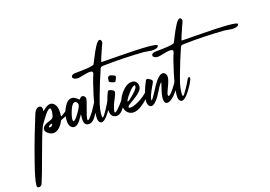

<svg xmlns="http://www.w3.org/2000/svg" viewBox="-184 -724 1559 1110"><g transform="rotate(-15 595.5 -169.0)"><path d="M78.1 -134.3Q69.3 -128.4 69.3 -124Q69.3 -121.1 73.7 -121.1Q85 -121.1 90.8 -132.8Q94.2 -139.2 88.9 -138.7Q84 -138.2 78.1 -134.3ZM-57.1 183.1Q-63 196.8 -76.7 196.8Q-81.5 196.8 -85.9 193.4Q-87.9 189.9 -87.9 180.2Q-87.9 148.9 -63.7 53.5Q-39.6 -42 -20.3 -107.4Q-1 -172.9 14.2 -221.2Q18.1 -233.4 26.6 -242.9Q35.2 -252.4 46.4 -252.4Q46.9 -252.4 47.9 -252Q62.5 -251 62.5 -232.4Q62.5 -229.5 62 -225.6L61.5 -222.2Q61.5 -218.8 75.7 -232.9Q95.7 -251.5 112.8 -251.5Q126.5 -251.5 138.2 -238.3Q153.3 -221.2 153.3 -186Q153.3 -181.6 153.1 -176.3Q152.8 -170.9 152.8 -169.4Q152.8 -166 153.8 -166Q156.7 -166 165.3 -172.4Q173.8 -178.7 181.9 -185.3Q189.9 -191.9 190.9 -192.4Q198.7 -195.8 200.7 -189.5Q203.1 -182.6 195.8 -175.3Q184.1 -163.1 177 -158.7Q169.9 -154.3 152.3 -146.5Q148.9 -145 147.2 -143.1Q145.5 -141.1 144 -136.7Q142.6 -132.3 141.6 -130.4Q116.7 -83.5 83.5 -83.5Q67.4 -83.5 51.8 -95.7Q38.1 -106 38.1 -118.2Q38.1 -127.9 46.6 -137Q55.2 -146 68.4 -151.9Q72.8 -153.8 80.6 -157Q88.4 -160.2 90.8 -161.4Q93.3 -162.6 97.7 -165.8Q102.1 -168.9 103.5 -172.4Q105 -175.8 106.7 -181.9Q108.4 -188 108.9 -196.3Q109.4 -200.7 109.4 -207Q109.4 -226.6 102.1 -226.6Q88.4 -226.6 59.1 -177.2Q57.1 -173.8 50.8 -163.8Q44.4 -153.8 40.5 -146.5Q36.6 -139.2 34.2 -132.3Q18.1 -87.9 -11.7 24.4Q-41.5 136.7 -54.2 173.8Q-54.7 175.3 -55.7 178.5Q-56.6 181.6 -57.1 183.1Z M357.9 -192.9Q357.9 -193.4 359.4 -193.4Q362.8 -193.4 366.9 -190.9Q371.1 -188.5 371.1 -185.1Q371.1 -184.1 370.1 -182.1Q368.7 -178.7 362.5 -162.6Q356.4 -146.5 350.8 -135.3Q345.2 -124 336.9 -110.1Q328.6 -96.2 317.9 -88.6Q307.1 -81.1 294.9 -81.1H293.5Q266.6 -81.1 266.6 -126Q266.6 -127.4 266.8 -130.4Q267.1 -133.3 267.1 -134.3V-141.1Q267.1 -146.5 266.1 -146.5Q265.6 -146.5 264.9 -145Q264.2 -143.6 262.5 -139.9Q260.7 -136.2 258.8 -133.3Q233.9 -86.4 210.4 -86.4Q201.2 -86.4 192.9 -93.3Q177.7 -105 177.7 -140.6Q177.7 -179.7 196.3 -215.8Q214.8 -252 241.2 -252Q252.4 -252 264.6 -244.1Q268.1 -241.7 271.2 -239.5Q274.4 -237.3 276.1 -236.1Q277.8 -234.9 279.3 -233.9Q280.8 -232.9 281.5 -232.4Q282.2 -231.9 282.7 -231.9Q283.2 -231.9 283.9 -233.4Q284.7 -234.9 286.9 -238Q289.1 -241.2 293 -244.1Q295.9 -246.6 301.3 -246.6Q308.6 -246.6 314.7 -241Q320.8 -235.4 320.8 -226.1Q320.8 -216.8 307.9 -170.9Q294.9 -125 294.9 -110.8Q294.9 -103.5 298.3 -103.5Q299.3 -103.5 302.7 -106Q315.4 -117.7 332.5 -146Q344.2 -166.5 357.9 -192.9ZM257.3 -223.6Q254.4 -224.6 252.4 -224.6Q235.4 -224.6 223.4 -188.7Q211.4 -152.8 211.4 -130.9Q211.4 -120.1 216.3 -120.1Q225.6 -120.1 246.6 -154.8Q267.6 -189.5 268.6 -202.6V-205.6Q268.6 -216.3 257.3 -223.6Z M450.2 -180.7Q441.4 -153.8 415.5 -112.8Q389.6 -71.8 370.6 -71.8Q359.4 -71.8 352.5 -87.9Q349.6 -94.7 349.6 -113.8Q349.6 -157.2 366.7 -237.3Q383.8 -317.4 396.5 -353.5Q397.9 -357.9 397.9 -360.8Q397.9 -371.1 382.8 -371.1Q374 -371.1 360.6 -367.9Q347.2 -364.7 333.5 -360.6Q319.8 -356.4 315.9 -355.5Q308.1 -353.5 299.8 -353.5Q287.1 -353.5 280 -358.2Q272.9 -362.8 272.9 -369.6Q272.9 -376 279.3 -380.6Q285.6 -385.3 296.9 -386.2Q400.4 -395.5 411.1 -406.2Q413.6 -408.7 426.3 -441.7Q439 -474.6 454.6 -504.9Q470.2 -535.2 481.9 -535.2Q485.8 -535.2 488.3 -532.7Q493.7 -526.9 493.7 -519.5Q493.7 -515.6 492.4 -511.7Q491.2 -507.8 488.8 -501.5Q486.3 -495.1 485.4 -492.7Q460.9 -422.4 458.5 -409.2Q459.5 -409.2 462.4 -408.9Q465.3 -408.7 466.8 -408.7Q470.2 -408.7 544.4 -414.6Q684.1 -425.3 741.7 -425.3Q798.8 -425.3 798.8 -417Q798.8 -406.7 785.9 -402.1Q772.9 -397.5 757.8 -397.5Q747.6 -397.5 731.2 -399.2Q714.8 -400.9 711.4 -400.9H710.9Q580.6 -398.4 467.8 -385.7Q462.9 -385.3 460 -384.8Q457 -384.3 454.3 -383.1Q451.7 -381.8 450.4 -381.1Q449.2 -380.4 447.8 -377.7Q446.3 -375 446 -374Q445.8 -373 444.3 -368.4Q442.9 -363.8 441.9 -361.3Q422.9 -306.6 397.9 -217.3Q394 -203.6 387.2 -176.3Q379.9 -144.5 379.9 -117.7Q379.9 -97.2 384.8 -97.2Q390.1 -97.2 409.7 -132.8Q429.2 -168.5 435.5 -185.1Q438 -190.9 442.6 -192.9Q447.3 -194.8 450 -191.2Q452.6 -187.5 450.2 -180.7Z M519 -305.7Q519 -303.2 513.7 -289.1Q513.7 -289.1 507.3 -276.4Q507.3 -276.4 505.9 -276.4Q498 -276.4 484.9 -280.8Q471.7 -285.2 471.7 -291Q471.7 -300.3 472.2 -305.7Q472.7 -311 476.3 -316.2Q480 -321.3 486.3 -321.3Q488.3 -321.3 493.2 -320.3Q494.6 -319.8 506.8 -315.9Q519 -312 519 -305.7ZM446.8 -88.4Q426.3 -99.1 426.3 -131.8Q426.3 -155.8 441.9 -208.5Q451.7 -238.3 456.1 -239.7H459.5Q468.8 -239.7 479.7 -234.1Q490.7 -228.5 490.7 -221.7Q490.7 -211.9 479.7 -186.3Q468.8 -160.6 468.3 -158.7Q457.5 -124.5 457.5 -113.8Q457.5 -106.4 461.4 -106.4Q466.3 -106.4 477.1 -118.2Q487.8 -129.9 497.3 -142.8Q506.8 -155.8 517.1 -170.4Q527.3 -185.1 527.8 -186Q535.2 -195.3 539.6 -195.3Q544.4 -195.3 544.4 -188.5Q544.4 -179.7 537.6 -168.9Q534.2 -163.6 526.9 -149.9Q519.5 -136.2 513.7 -126.7Q507.8 -117.2 499.8 -106.4Q491.7 -95.7 482.2 -90.1Q472.7 -84.5 462.9 -84.5Q458 -84.5 450.7 -86.9Z M669.4 -185.1Q675.3 -191.4 680.2 -191.4Q686.5 -191.4 686.5 -184.6Q686.5 -177.7 679.7 -168.9Q608.9 -79.1 561 -79.1Q549.8 -79.1 540 -84Q509.8 -99.6 509.8 -140.1Q509.8 -157.7 516.6 -174.3Q528.3 -203.6 552 -228.3Q575.7 -252.9 602.5 -252.9Q617.2 -252.9 626.5 -242.2Q635.7 -231.4 635.7 -216.8Q635.7 -205.6 629.9 -195.3Q618.2 -176.8 587.2 -154.5Q556.2 -132.3 551.8 -128.4Q543.5 -120.6 543.5 -115.7Q543.5 -110.8 552.2 -110.8Q570.3 -110.8 603.8 -129.9Q637.2 -148.9 669.4 -185.1ZM560.1 -177.7Q546.9 -157.2 546.9 -150.9Q546.9 -148.9 548.3 -148.9Q555.2 -148.9 579.8 -174.1Q604.5 -199.2 610.4 -212.4Q613.3 -218.3 613.3 -222.7Q613.3 -229 608.4 -229Q604.5 -229 597.2 -223.1Q582 -210.4 560.1 -177.7Z M839.8 -192.4Q842.3 -192.4 846.2 -188.5Q850.1 -184.6 849.6 -182.6Q836.4 -141.1 811 -111.8Q785.6 -82.5 766.6 -82.5Q747.1 -82.5 747.1 -115.7Q747.1 -135.7 753.9 -163.1Q763.2 -198.7 763.2 -202.1Q763.2 -205.1 762.2 -205.1Q758.8 -205.1 746.1 -182.6Q746.1 -182.1 736.6 -163.6Q727.1 -145 718.8 -130.4Q710.4 -115.7 697.5 -101.8Q684.6 -87.9 673.8 -87.9Q664.6 -87.9 657.2 -97.2Q650.4 -106 650.4 -125Q650.4 -167.5 679.7 -237.3Q682.1 -243.7 686 -245.1Q689.9 -246.6 692.6 -245.6Q695.3 -244.6 703.1 -240.7Q718.3 -233.4 718.3 -224.6Q718.3 -219.7 707 -197.3Q681.6 -142.6 681.6 -124.5Q681.6 -121.1 682.6 -118.2Q686 -120.1 695.3 -136Q704.6 -151.9 715.8 -173.3Q727.1 -194.8 727.5 -195.8Q760.7 -254.4 785.2 -254.4Q794.4 -254.4 801.8 -245.6Q808.1 -237.8 808.1 -224.6Q808.1 -207.5 794.4 -171.9Q780.8 -136.2 780.8 -127.4Q780.8 -121.6 783.2 -119.1Q783.7 -118.7 785.6 -118.7Q793.5 -118.7 812 -145.8Q830.6 -172.9 839.8 -192.4Z M930.7 -180.7Q921.9 -153.8 896 -112.8Q870.1 -71.8 851.1 -71.8Q839.8 -71.8 833 -87.9Q830.1 -94.7 830.1 -113.8Q830.1 -157.2 847.2 -237.3Q864.3 -317.4 877 -353.5Q878.4 -357.9 878.4 -360.8Q878.4 -371.1 863.3 -371.1Q854.5 -371.1 841.1 -367.9Q827.6 -364.7 814 -360.6Q800.3 -356.4 796.4 -355.5Q788.6 -353.5 780.3 -353.5Q767.6 -353.5 760.5 -358.2Q753.4 -362.8 753.4 -369.6Q753.4 -376 759.8 -380.6Q766.1 -385.3 777.3 -386.2Q880.9 -395.5 891.6 -406.2Q894 -408.7 906.7 -441.7Q919.4 -474.6 935.1 -504.9Q950.7 -535.2 962.4 -535.2Q966.3 -535.2 968.8 -532.7Q974.1 -526.9 974.1 -519.5Q974.1 -515.6 972.9 -511.7Q971.7 -507.8 969.2 -501.5Q966.8 -495.1 965.8 -492.7Q941.4 -422.4 939 -409.2Q939.9 -409.2 942.9 -408.9Q945.8 -408.7 947.3 -408.7Q950.7 -408.7 1024.9 -414.6Q1164.6 -425.3 1222.2 -425.3Q1279.3 -425.3 1279.3 -417Q1279.3 -406.7 1266.4 -402.1Q1253.4 -397.5 1238.3 -397.5Q1228 -397.5 1211.7 -399.2Q1195.3 -400.9 1191.9 -400.9H1191.4Q1061 -398.4 948.2 -385.7Q943.4 -385.3 940.4 -384.8Q937.5 -384.3 934.8 -383.1Q932.1 -381.8 930.9 -381.1Q929.7 -380.4 928.2 -377.7Q926.8 -375 926.5 -374Q926.3 -373 924.8 -368.4Q923.3 -363.8 922.4 -361.3Q903.3 -306.6 878.4 -217.3Q874.5 -203.6 867.7 -176.3Q860.4 -144.5 860.4 -117.7Q860.4 -97.2 865.2 -97.2Q870.6 -97.2 890.1 -132.8Q909.7 -168.5 916 -185.1Q918.5 -190.9 923.1 -192.9Q927.7 -194.8 930.4 -191.2Q933.1 -187.5 930.7 -180.7Z"/></g></svg>

Font: Sintesa 2
Style: 2
Weight: 400
Version: Version 001.000